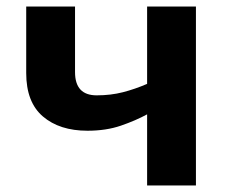

<svg xmlns="http://www.w3.org/2000/svg" viewBox="-20 -566 696 586"><path d="M209 -546V-346Q209 -275 275 -275Q318 -275 355 -284.5Q392 -294 429 -310V-546H578V0H429V-217Q394 -198 349 -182.5Q304 -167 247 -167Q162 -167 111 -210.5Q60 -254 60 -343V-546Z"/></svg>

Font: Noto Sans
Style: Bold
Weight: 700
Designer: Monotype Design Team
Foundry: Monotype Imaging Inc.
Version: Version 2.000;GOOG;noto-source:20170915:90ef993387c0; ttfaut